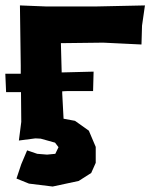

<svg xmlns="http://www.w3.org/2000/svg" viewBox="-41 -514 571 705"><path d="M32.2 -494.1 35.2 -273.4V-243.2H-21.5L-18.6 -175.8H36.1L37.1 -66.4L28.3 2L88.9 -5.9L108.4 -4.9L161.1 9.8L173.8 26.4L162.1 50.8L131.8 53.7L95.7 50.8L58.6 38.1L37.1 88.9L19.5 141.6L65.4 160.2L152.3 170.9L248 150.4L293.9 121.1L310.5 84V25.4L285.2 -34.2L234.4 -70.3L192.4 -78.1L187.5 -170.9V-178.7L208 -179.7H300.8L302.7 -251L185.5 -248L182.6 -355.5L337.9 -357.4L478.5 -350.6L480.5 -419.9L491.2 -494.1L308.6 -490.2H129.9Z"/></svg>

Font: MaokenAssortedSans-TC
Style: Regular
Weight: 500
Version: Version 0.83